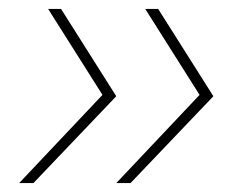

<svg xmlns="http://www.w3.org/2000/svg" viewBox="-20 -530 533 431"><path d="M241 -119 428 -317 306 -510H335L459 -314L273 -119ZM23 -119 210 -317 88 -510H117L241 -314L55 -119Z"/></svg>

Font: MuseoModerno Thin
Style: Italic
Weight: 100
Italic angle: -9°
Designer: Pablo Cosgaya, Héctor Gatti, Marcela Romero, and the Authors of The MuseoModerno Project.
Foundry: Omnibus-Type Team
Version: Version 1.003